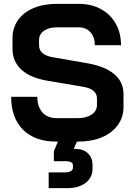

<svg xmlns="http://www.w3.org/2000/svg" viewBox="-20 -728 696 998"><path d="M622 -238V-172Q622 -119 592.5 -78Q563 -37 510 -14.5Q457 8 387 8H380L363 46H373Q413 46 437 69Q461 92 461 129V149Q461 195 425 222.5Q389 250 330 250H233V168H319Q337 168 348 161.5Q359 155 359 145V130Q359 121 350 115.5Q341 110 326 110H260V58L281 8H272Q162 8 100 -53.5Q38 -115 38 -225H174Q174 -173 200.5 -143.5Q227 -114 274 -114H385Q429 -114 456.5 -132.5Q484 -151 484 -182V-216Q484 -265 412 -277L228 -308Q138 -323 91.5 -365.5Q45 -408 45 -474V-530Q45 -583 73.5 -623.5Q102 -664 154.5 -686Q207 -708 276 -708H389Q454 -708 504 -681Q554 -654 581.5 -605.5Q609 -557 609 -493H473Q473 -535 450 -560.5Q427 -586 389 -586H276Q234 -586 208.5 -568Q183 -550 183 -520V-493Q183 -443 252 -431L435 -399Q526 -383 574 -342.5Q622 -302 622 -238Z"/></svg>

Font: Stavian Bold
Style: Bold
Weight: 700
Version: Version 1.000; ttfautohint (v1.6)